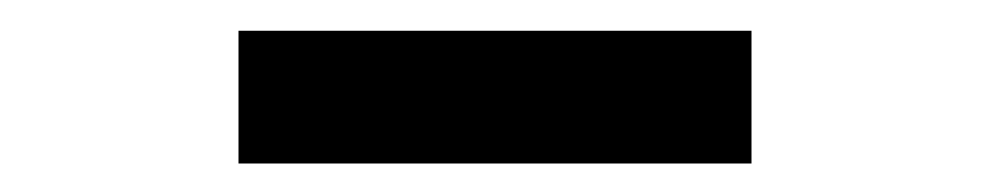

<svg xmlns="http://www.w3.org/2000/svg" viewBox="-20 -762 660 128"><path d="M139 -653H481V-741.5H139Z"/></svg>

Font: Monaspace Krypton
Style: Bold
Weight: 700
Designer: Riley Cran & the Lettermatic Team
Foundry: Lettermatic
Version: Version 1.200 (Monaspace Krypton)